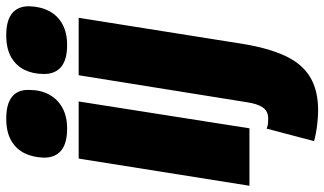

<svg xmlns="http://www.w3.org/2000/svg" viewBox="-234 -587 1039 615"><g transform="rotate(-90 285.5 -279.5)"><path d="M-2 0 85 -547H268L182 0ZM213 -779Q260 -779 283 -760.5Q306 -742 305 -706Q305 -669 290 -641.5Q275 -614 247.5 -599Q220 -584 181 -584Q134 -584 111 -603Q88 -622 88 -658Q89 -693 102 -720Q115 -747 142.5 -763Q170 -779 213 -779ZM480 -779Q527 -779 550 -760.5Q573 -742 573 -706Q572 -669 557.5 -641.5Q543 -614 515.5 -599Q488 -584 449 -584Q402 -584 379 -603Q356 -622 356 -658Q356 -693 369 -720Q382 -747 409.5 -763Q437 -779 480 -779ZM536 -547 452 -19Q439 60 414.5 113.5Q390 167 347.5 193.5Q305 220 239 220Q221 220 194 217Q167 214 141 207L181 55Q190 59 198.5 59.5Q207 60 214 60Q237 60 249 42.5Q261 25 266 -11L352 -547Z"/></g></svg>

Font: Georama ExtraCondensed Thin ExtraBold
Style: Italic
Weight: 800
Italic angle: -9°
Version: Version 1.001